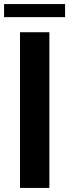

<svg xmlns="http://www.w3.org/2000/svg" viewBox="-30 -921 339 941"><path d="M212 0H68V-763H212ZM289 -837H-10V-901H289Z"/></svg>

Font: Open Sauce Sans
Style: Bold
Weight: 700
Designer: Alfredo Marco Pradil
Foundry: Creative Sauce Fz LLC
Version: Version 1.477